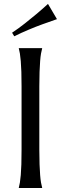

<svg xmlns="http://www.w3.org/2000/svg" viewBox="-20 -941 305 961"><path d="M74.2 -2Q77.1 -12.2 79.6 -27.3Q82 -42.5 84 -64.9Q85.9 -87.4 86.9 -118.4Q87.9 -149.4 87.9 -190.9V-508.8Q87.9 -550.3 86.9 -581.3Q85.9 -612.3 84 -635Q82 -657.7 79.6 -672.9Q77.1 -688 74.2 -698.2V-700.2H190.9V-698.2Q188 -688 185.3 -672.9Q182.6 -657.7 180.9 -635Q179.2 -612.3 178 -581.3Q176.8 -550.3 176.8 -508.8V-190.9Q176.8 -149.4 178 -118.4Q179.2 -87.4 180.9 -64.9Q182.6 -42.5 185.3 -27.3Q188 -12.2 190.9 -2V0H74.2ZM265.1 -845.2Q229 -833 191.9 -819.3Q175.8 -813.5 158.2 -806.6Q140.6 -799.8 122.6 -792Q104.5 -784.2 86.2 -776.1Q67.9 -768.1 51.3 -759.3L40.5 -777.3Q72.3 -798.3 103.8 -823.2Q135.3 -848.1 161.6 -870.1Q191.9 -895.5 220.2 -921.4Z"/></svg>

Font: Marcellus SC
Style: Regular
Weight: 400
Designer: Astigmatic (AOETI)
Foundry: Astigmatic (AOETI)
Version: Version 1.001